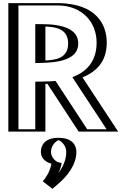

<svg xmlns="http://www.w3.org/2000/svg" viewBox="-20 -845 836 1233"><path d="M58.5 -825H359.5C558.4 -820.4 640.7 -697.9 640.5 -571C640.3 -445.9 571.6 -379.9 488.5 -345.1L715.5 0H508.5L306.9 -307.8C284 -306.5 263.3 -306.1 246.5 -306V0H58.5ZM246.5 -456C338 -458 442.2 -468.2 442.5 -565C442.8 -656 355.5 -675 246.5 -675ZM355.5 40C307.5 40 267.5 80 267.5 130C267.5 170 296.5 201 334.5 210C322.5 275 275.5 320 275.5 320L315.5 351C378.5 299 445.5 223 445.5 130C445.5 80 405.5 40 355.5 40ZM73.5 -810H359.3C550.3 -805.6 625.7 -690.5 625.5 -571C625.3 -452.6 562 -392.1 482.7 -358.9L466 -351.9L687.7 -15H516.6L314.7 -323.3C291.4 -321.9 264.8 -321.1 246.4 -321L231.5 -320.9V-15H73.5ZM246.8 -441 231.5 -440.7V-690H246.5C353.6 -690 457.9 -671.2 457.5 -564.9C457.1 -451.9 334.7 -442.9 246.8 -441ZM355.5 55C397.3 55 430.5 88.2 430.5 130C430.5 211.4 373.3 281.6 315.1 331.7L297.5 318.1C313.2 299.4 340.1 262 349.3 212.7L351.8 198.7L338 195.4C305.6 187.7 282.5 162.1 282.5 130C282.5 88.1 316 55 355.5 55ZM73.5 -810V-15H231.5V-320.9L246.4 -321C264.7 -321.1 291.5 -321.9 314.7 -323.3L516.6 -15H687.7L466 -351.9L482.7 -358.9C562 -392.1 625.3 -452.6 625.5 -571C625.7 -690.5 550.3 -805.6 359.3 -810ZM246.8 -441C334.7 -442.9 457.1 -451.9 457.5 -564.9C457.9 -671.2 353.6 -690 246.5 -690H231.5V-440.7ZM355.5 55C316 55 282.5 88.1 282.5 130C282.5 162.1 305.6 187.7 338 195.4L351.8 198.7L349.3 212.7C340.1 262 313.2 299.4 297.5 318.1L315.1 331.7C373.3 281.6 430.5 211.4 430.5 130C430.5 88.2 397.3 55 355.5 55ZM58.5 -825V0H246.5V-306C263.3 -306.1 284 -306.5 306.9 -307.8L508.5 0H715.5L488.5 -345.1C571.5 -379.9 640.3 -445.9 640.5 -571C640.7 -697.9 558.3 -820.4 359.5 -825ZM246.5 -456V-675C355.5 -675 442.8 -655.9 442.5 -565C442.2 -468.1 338 -458 246.5 -456ZM355.5 40C405.5 40 445.5 80 445.5 130C445.5 218.6 384.2 292.1 324.9 343.1L315.6 351.1L276 320.4L286 308.4C301.1 290.5 325.4 257.4 334.5 210C296.5 201 267.5 170 267.5 130C267.5 80 307.5 40 355.5 40ZM98.5 -810H358.2C510.4 -805.8 600.7 -700.5 600.5 -571C600.3 -447.6 532 -385.8 458.7 -355.1L444.6 -349.2L664.4 -15H539.9L336.9 -324.8L300.6 -322.6C281.8 -321.5 264.3 -321.1 245.7 -321L206.5 -320.7V-15H98.5ZM248.8 -441C355.7 -443.4 482.1 -461.9 482.5 -565C482.8 -660.5 378.7 -690 246.5 -690H206.5V-440.1ZM355.9 55.3C372.8 59.9 405.5 89.4 405.5 130C405.5 181.5 384.2 227.7 354.7 267.3C364.6 248.1 371.5 227 376.1 202.1L355.9 197.3C340.6 193.7 307.5 168.7 307.5 130C307.5 89.9 339.6 60.2 355.9 55.3ZM33.5 -825V0H271.5V-306.3C276.2 -306.5 281.8 -306.6 284.3 -306.7L485.2 0H738.7L509.9 -347.8C600 -385.6 665.3 -449.2 665.5 -571C665.7 -688.1 598.4 -819.6 360.6 -825ZM271.5 -456.9V-674.6C342.9 -671.8 417.8 -658.1 417.5 -565C417.2 -468.5 334 -460 271.5 -456.9ZM355.5 40C264.1 40 242.5 91.7 242.5 130C242.5 162.7 261.3 192.3 310.3 206.5C300.2 261.1 273.7 296.5 254.6 319.3L317 367.6L351.8 337.7C411.6 286.2 470.5 214.1 470.5 130C470.5 91.7 448.5 40 355.5 40Z"/></svg>

Font: Hussar Outliner
Style: Regular
Weight: 700
Foundry: Cannot Into Space Fonts
Version: Version 0.92